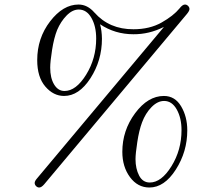

<svg xmlns="http://www.w3.org/2000/svg" viewBox="-20 -770 873 846"><path d="M144 15.1 701.2 -649.9V-650.9Q637.2 -618.7 567.9 -619.1Q486.8 -619.1 420.9 -663.1Q428.7 -635.3 429.2 -599.1Q429.2 -503.9 378.7 -425.5Q328.1 -347.2 262.2 -347.2Q215.3 -347.2 179.7 -388.7Q144 -430.2 144 -504.9Q144 -602.1 200.9 -676Q257.8 -750 326.2 -750Q365.2 -750 396 -714.8Q461.9 -640.6 567.9 -641.1Q639.6 -641.1 691.9 -670.7Q744.1 -700.2 771 -732.9Q784.2 -750 794.9 -750Q802.7 -750 808.8 -743.9Q814.9 -737.8 814.9 -730Q814.9 -722.2 803.2 -708L174.8 42Q162.6 56.2 152.8 56.2Q145 56.2 138.9 50Q132.8 43.9 132.8 35.9Q132.8 27.8 144 15.1ZM201.2 -472.2Q201.2 -426.3 218.5 -397.7Q235.8 -369.1 264.2 -369.1Q314.9 -369.1 359.4 -440.7Q403.8 -512.2 403.8 -600.1Q403.8 -654.3 382.8 -691.2Q361.8 -728 327.1 -728Q299.3 -728 273.7 -701.9Q248 -675.8 231.9 -638.2Q217.8 -603 209.5 -550.5Q201.2 -498 201.2 -472.2ZM519 -101.1Q519 -195.3 575.4 -271.2Q631.8 -347.2 702.1 -347.2Q751 -347.2 778.1 -301.5Q805.2 -255.9 805.2 -195.8Q805.2 -101.6 754.6 -22.7Q704.1 56.2 638.2 56.2Q586.4 56.2 552.7 10.5Q519 -35.2 519 -101.1ZM577.1 -68.8Q577.1 -26.9 593 3.7Q608.9 34.2 640.1 34.2Q690.9 34.2 735.4 -37.4Q779.8 -108.9 779.8 -196.8Q779.8 -250 758.8 -287.6Q737.8 -325.2 703.1 -325.2Q674.3 -325.2 647.7 -298.1Q621.1 -271 606 -231Q592.8 -195.8 585 -144.3Q577.1 -92.8 577.1 -68.8Z"/></svg>

Font: CMU Serif Extra
Style: RomanSlanted
Weight: 500
Italic angle: -9.46001°
Version: Version 0.7.0